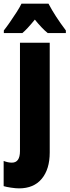

<svg xmlns="http://www.w3.org/2000/svg" viewBox="-58 -786 379 1046"><path d="M45.9 240.2Q27.8 240.2 1.7 236.3Q-24.4 232.4 -38.1 228V90.8Q-14.6 100.1 6.8 100.1Q50.8 100.1 50.8 37.1V-553.2H212.9V44.9Q212.9 135.7 169.4 188Q126 240.2 45.9 240.2ZM206.1 -766.1Q241.7 -698.2 300.8 -620.1V-606H201.7Q171.4 -630.4 131.8 -679.2Q89.4 -627 64 -606H-37.1V-620.1Q-23.4 -637.2 -4.2 -664.8Q15.1 -692.4 33 -720.5Q50.8 -748.5 59.1 -766.1Z"/></svg>

Font: Open Sans Condensed ExtraBold
Style: Regular
Weight: 800
Width: 3
Designer: Monotype Design Team
Foundry: Monotype Imaging Inc.
Version: Version 3.000; ttfautohint (v1.8.4)